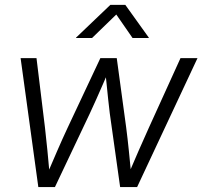

<svg xmlns="http://www.w3.org/2000/svg" viewBox="-20 -758 820 778"><path d="M135.3 0 63.5 -522.5H127.9L162.1 -242.2Q167.5 -196.8 172.1 -148.4Q176.8 -100.1 181.2 -50.3H170.4Q191.4 -99.6 212.4 -147.9Q233.4 -196.3 254.9 -242.2L386.7 -522.5H453.1L491.2 -242.2Q497.1 -196.8 502 -148.4Q506.8 -100.1 511.7 -50.3H500Q521 -99.6 542 -147.9Q563 -196.3 584 -242.2L711.4 -522.5H780.3L535.6 0H466.8L424.8 -298.8Q421.4 -327.1 418.2 -356.7Q415 -386.2 412.1 -416.5Q409.2 -446.8 405.8 -476.6H422.9Q410.2 -446.8 397 -416.7Q383.8 -386.7 370.8 -357.2Q357.9 -327.6 344.2 -298.8L202.6 0ZM353 -604H288.1V-605.5L427.2 -738.3H487.8L583 -605.5V-604H517.1L451.2 -699.2Z"/></svg>

Font: Inter 28pt Light
Style: Italic
Weight: 300
Italic angle: -9.3988°
Designer: Rasmus Andersson
Foundry: rsms
Version: Version 4.001;git-66647c0bb